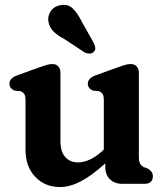

<svg xmlns="http://www.w3.org/2000/svg" viewBox="-20 -742 672 775"><path d="M83 -137V-338Q83 -356 77.5 -363.2Q72 -370.5 62.5 -374L39.5 -376Q18 -385 18 -404Q18 -426 48.5 -437.5L134 -468.5Q152.5 -475 165.8 -479.2Q179 -483.5 192 -483.5Q207 -483.5 215.5 -473.8Q224 -464 224 -448.5V-172Q224 -130 243.2 -108.2Q262.5 -86.5 295 -86.5Q317 -86.5 341.2 -97.2Q365.5 -108 392.5 -132L399 -138.5V-338Q399 -356 393.8 -363.2Q388.5 -370.5 379 -374L356 -376Q334.5 -385 334.5 -404Q334.5 -426 365 -437.5L450.5 -468.5Q468.5 -475 481.8 -479.2Q495 -483.5 508 -483.5Q523 -483.5 531.8 -473.8Q540.5 -464 540.5 -448.5V-109.5Q540.5 -89.5 545.8 -80.8Q551 -72 560.5 -67.5L574.5 -62.5Q597 -51 597 -30.5Q597 0 562 0H472.5Q443 0 424 -18.2Q405 -36.5 405 -68V-82.5Q350.5 -33 306.2 -10Q262 13 222.5 13Q161 13 122 -28.5Q83 -70 83 -137ZM311 -653 358 -569.5Q363 -559.5 364.5 -549.8Q366 -540 358.5 -532.5Q352 -526 341.5 -525.8Q331 -525.5 321.5 -530.5L239.5 -584.5Q210 -600.5 194.8 -616.2Q179.5 -632 175.5 -654.5Q171.5 -677 184.8 -696.8Q198 -716.5 223.5 -721Q254.5 -727 274.2 -707.2Q294 -687.5 311 -653Z"/></svg>

Font: Fraunces 9pt S100 SemiBold
Style: Regular
Weight: 600
Version: Version 1.000; ttfautohint (v1.8.3)